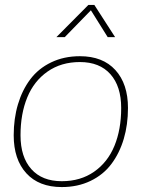

<svg xmlns="http://www.w3.org/2000/svg" viewBox="-20 -756 580 786"><path d="M232.9 -14.2Q309.6 -14.2 365.2 -53Q420.9 -91.8 448.5 -158.9Q476.1 -226.1 476.1 -314Q476.1 -402.8 431.9 -452.4Q387.7 -502 307.1 -502Q230.5 -502 174.8 -463.1Q119.1 -424.3 91.6 -357.2Q64 -290 64 -202.1Q64 -113.3 108.2 -63.7Q152.3 -14.2 232.9 -14.2ZM232.9 9.8Q139.2 9.8 87.6 -46.9Q36.1 -103.5 36.1 -202.1Q36.1 -270.5 53.5 -328.9Q70.8 -387.2 104 -431.4Q137.2 -475.6 189.5 -500.7Q241.7 -525.9 307.1 -525.9Q400.9 -525.9 452.4 -469.2Q503.9 -412.6 503.9 -314Q503.9 -245.6 486.6 -187.3Q469.2 -128.9 436 -84.7Q402.8 -40.5 350.6 -15.4Q298.3 9.8 232.9 9.8ZM451.2 -604H420.9L352.1 -713.9L245.1 -604H210.9L341.8 -735.8H366.2Z"/></svg>

Font: Creato Display Thin
Style: Italic
Weight: 265
Italic angle: -10°
Version: Version 1.000